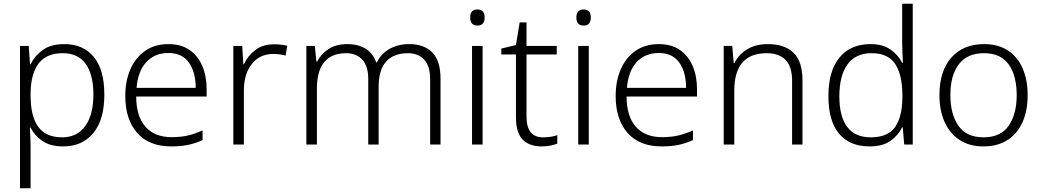

<svg xmlns="http://www.w3.org/2000/svg" viewBox="-20 -780 5622 1036"><path d="M327 -542Q429 -542 486 -473Q543 -404 543 -269Q543 -134 483.5 -62Q424 10 321 10Q251 10 208 -20Q165 -50 145 -92H141Q143 -67 144 -37.5Q145 -8 145 17V236H88V-532H135L142 -433H145Q165 -476 209 -509Q253 -542 327 -542ZM319 -493Q230 -493 188 -437Q146 -381 145 -276V-266Q145 -152 186.5 -95.5Q228 -39 315 -39Q397 -39 440.5 -100.5Q484 -162 484 -270Q484 -377 442.5 -435Q401 -493 319 -493Z M889 -542Q957 -542 1002.5 -510.5Q1048 -479 1071.5 -424Q1095 -369 1095 -298V-259H715Q715 -153 764.5 -96.5Q814 -40 906 -40Q955 -40 992 -48.5Q1029 -57 1073 -76V-24Q1033 -6 994 2Q955 10 904 10Q784 10 720 -63Q656 -136 656 -262Q656 -343 683.5 -406Q711 -469 763 -505.5Q815 -542 889 -542ZM888 -494Q815 -494 769.5 -445Q724 -396 717 -306H1036Q1036 -390 999.5 -442Q963 -494 888 -494Z M1458 -541Q1497 -541 1530 -533L1521 -480Q1489 -489 1455 -489Q1382 -489 1339 -435Q1296 -381 1296 -292V0H1239V-532H1287L1293 -433H1296Q1316 -478 1357 -509.5Q1398 -541 1458 -541Z M2189 -542Q2268 -542 2312.5 -497Q2357 -452 2357 -355V0H2301V-353Q2301 -424 2268.5 -458.5Q2236 -493 2181 -493Q2105 -493 2064 -448.5Q2023 -404 2023 -311V0H1967V-353Q1967 -424 1934.5 -458.5Q1902 -493 1847 -493Q1771 -493 1730.5 -446Q1690 -399 1690 -302V0H1633V-532H1679L1687 -448H1691Q1711 -487 1751.5 -514.5Q1792 -542 1855 -542Q1913 -542 1953 -517Q1993 -492 2010 -443H2013Q2036 -490 2081.5 -516Q2127 -542 2189 -542Z M2556 -729Q2595 -729 2595 -686Q2595 -642 2556 -642Q2517 -642 2517 -686Q2517 -729 2556 -729ZM2584 -532V0H2527V-532Z M2910 -39Q2932 -39 2952 -42Q2972 -45 2987 -51V-5Q2972 1 2950 5.5Q2928 10 2903 10Q2836 10 2800 -27Q2764 -64 2764 -148V-486H2685V-518L2764 -537L2784 -659H2821V-532H2984V-486H2821V-151Q2821 -39 2910 -39Z M3129 -729Q3168 -729 3168 -686Q3168 -642 3129 -642Q3090 -642 3090 -686Q3090 -729 3129 -729ZM3157 -532V0H3100V-532Z M3535 -542Q3603 -542 3648.5 -510.5Q3694 -479 3717.5 -424Q3741 -369 3741 -298V-259H3361Q3361 -153 3410.5 -96.5Q3460 -40 3552 -40Q3601 -40 3638 -48.5Q3675 -57 3719 -76V-24Q3679 -6 3640 2Q3601 10 3550 10Q3430 10 3366 -63Q3302 -136 3302 -262Q3302 -343 3329.5 -406Q3357 -469 3409 -505.5Q3461 -542 3535 -542ZM3534 -494Q3461 -494 3415.5 -445Q3370 -396 3363 -306H3682Q3682 -390 3645.5 -442Q3609 -494 3534 -494Z M4123 -542Q4214 -542 4262 -495Q4310 -448 4310 -348V0H4254V-344Q4254 -420 4219 -456.5Q4184 -493 4117 -493Q3942 -493 3942 -290V0H3885V-532H3931L3939 -440H3943Q3964 -484 4010 -513Q4056 -542 4123 -542Z M4672 10Q4565 10 4507.5 -58.5Q4450 -127 4450 -261Q4450 -398 4510 -470Q4570 -542 4677 -542Q4744 -542 4785.5 -512.5Q4827 -483 4848 -441H4852Q4851 -464 4849.5 -492.5Q4848 -521 4848 -545V-760H4905V0H4859L4851 -93H4848Q4827 -50 4785 -20Q4743 10 4672 10ZM4679 -39Q4771 -39 4810 -95Q4849 -151 4849 -257V-266Q4849 -376 4810.5 -434.5Q4772 -493 4683 -493Q4597 -493 4553 -432.5Q4509 -372 4509 -260Q4509 -152 4551 -95.5Q4593 -39 4679 -39Z M5525 -267Q5525 -183 5497.5 -121Q5470 -59 5416.5 -24.5Q5363 10 5286 10Q5212 10 5159 -24Q5106 -58 5077.5 -120.5Q5049 -183 5049 -267Q5049 -396 5113 -469Q5177 -542 5290 -542Q5366 -542 5418.5 -507.5Q5471 -473 5498 -411Q5525 -349 5525 -267ZM5108 -267Q5108 -164 5151.5 -101.5Q5195 -39 5287 -39Q5380 -39 5423 -102Q5466 -165 5466 -267Q5466 -333 5448 -384Q5430 -435 5391 -464Q5352 -493 5289 -493Q5199 -493 5153.5 -433Q5108 -373 5108 -267Z"/></svg>

Font: Noto Sans Cherokee Light
Style: Regular
Weight: 300
Designer: Monotype Design Team
Foundry: Monotype Imaging Inc.
Version: Version 2.001; ttfautohint (v1.8.4.7-5d5b)